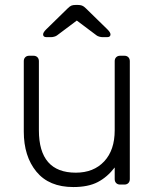

<svg xmlns="http://www.w3.org/2000/svg" viewBox="-20 -745 625 775"><path d="M276 10Q178 10 127 -52Q76 -114 76 -214V-498Q76 -508 82 -514Q88 -520 98 -520H115Q125 -520 131 -514Q137 -508 137 -498V-219Q137 -48 286 -48Q358 -48 400.5 -93.5Q443 -139 443 -219V-498Q443 -508 449 -514Q455 -520 465 -520H482Q492 -520 498 -514Q504 -508 504 -498V-22Q504 -12 498 -6Q492 0 482 0H465Q455 0 449 -6Q443 -12 443 -22V-69Q413 -30 374.5 -10Q336 10 276 10ZM168 -595Q154 -595 154 -606Q154 -614 166 -626L253 -711Q262 -720 268.5 -722.5Q275 -725 285 -725H295Q304 -725 311 -722.5Q318 -720 327 -711L414 -626Q426 -614 426 -606Q426 -595 412 -595H395Q388 -595 381 -597Q374 -599 370 -602L290 -662L210 -602Q206 -599 199 -597Q192 -595 185 -595Z"/></svg>

Font: Rubik AZ
Style: Regular
Weight: 300
Designer: Hubert and Fischer
Foundry: Hubert & Fischer
Version: Version 2.000